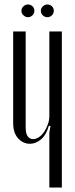

<svg xmlns="http://www.w3.org/2000/svg" viewBox="-20 -841 336 860"><path d="M199 -278Q187 -236 163.5 -216.5Q140 -197 114 -197Q83 -197 61 -221.5Q39 -246 39 -289V-700H95V-270Q95 -243 104 -230.5Q113 -218 128 -218Q142 -218 155 -227Q168 -236 178 -251Q188 -266 194.5 -284.5Q201 -303 201 -321V-700H257V-1H201V-247L206 -276ZM76 -793Q76 -804 85 -812.5Q94 -821 105 -821Q117 -821 125.5 -813Q134 -805 134 -793Q134 -781 125.5 -772.5Q117 -764 105 -764Q94 -764 85 -772.5Q76 -781 76 -793ZM163 -793Q163 -804 172 -812.5Q181 -821 192 -821Q204 -821 212.5 -813Q221 -805 221 -793Q221 -781 212.5 -772.5Q204 -764 192 -764Q180 -764 171.5 -772.5Q163 -781 163 -793Z"/></svg>

Font: Moniqa Cond Heading
Style: Regular
Weight: 400
Width: 3
Designer: Rajesh Rajput
Foundry: Rajesh Rajput
Version: Version 1.000